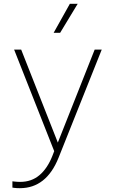

<svg xmlns="http://www.w3.org/2000/svg" viewBox="-20 -790 598 1006"><path d="M295 -618H261L346 -770H387ZM84 196Q67 196 56 194.5Q45 193 45 193V160Q45 160 58 161.5Q71 163 86 163Q145 163 186.5 128Q228 93 254 28L264 2L54 -530H91L283 -43L476 -530H513L287 36Q223 196 84 196Z"/></svg>

Font: Be Vietnam Pro Thin
Style: Regular
Weight: 100
Designer: Lam Bao, Tony Le, Vietanh Nguyen
Foundry: Yellow Type Foundry
Version: Version 1.002; ttfautohint (v1.8.3)